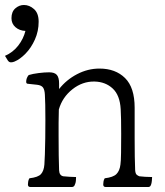

<svg xmlns="http://www.w3.org/2000/svg" viewBox="-20 -830 660 770"><path d="M76 -810Q98 -810 116.5 -793.5Q135 -777 135 -743Q135 -705 120 -671.5Q105 -638 82.5 -615Q60 -592 38 -583Q31 -580 24 -580Q16 -580 11 -588L0 -606Q32 -620 53 -647Q74 -674 82 -706Q58 -707 42 -721Q26 -735 26 -757Q26 -783 41.5 -796.5Q57 -810 76 -810ZM102 -80Q92 -80 92 -90Q92 -94 93 -101.5Q94 -109 98 -115Q133 -119 144.5 -132Q156 -145 158 -170Q159 -183 160 -211Q161 -239 161.5 -275.5Q162 -312 162 -348Q162 -382 161.5 -409.5Q161 -437 160 -450Q159 -470 152.5 -479Q146 -488 129 -490L92 -494Q85 -494 85 -502Q85 -517 95 -529Q111 -534 135 -537Q159 -540 177 -540Q199 -540 208 -529.5Q217 -519 217 -495Q217 -485 217 -473Q246 -510 289 -532.5Q332 -555 379 -555Q443 -555 481.5 -517Q520 -479 520 -398V-277Q520 -233 520.5 -202.5Q521 -172 522 -148Q523 -134 528 -129.5Q533 -125 539 -123Q546 -122 561.5 -121Q577 -120 590 -120Q590 -115 589 -105Q588 -95 586 -90Q583 -80 575 -80H404Q394 -80 394 -90Q394 -94 395 -101.5Q396 -109 400 -115Q434 -119 447 -132Q460 -145 463 -170Q465 -182 465.5 -217Q466 -252 466 -293Q466 -324 465.5 -351Q465 -378 464 -392Q461 -448 432 -475Q403 -502 359 -503Q311 -504 270.5 -472Q230 -440 216 -391Q215 -365 215 -338Q215 -311 215 -286Q215 -241 215.5 -207Q216 -173 217 -147Q218 -126 234 -123Q241 -122 259 -121Q277 -120 285 -120Q285 -115 284.5 -107Q284 -99 282 -94Q279 -84 275 -82Q271 -80 269 -80Z"/></svg>

Font: Gowun Batang
Style: Regular
Weight: 400
Designer: Yanghee Ryu
Foundry: Yanghee Ryu
Version: Version 2.000